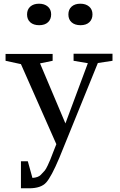

<svg xmlns="http://www.w3.org/2000/svg" viewBox="-20 -776 647 1036"><path d="M377 -486H587V-448L508 -436L300 76Q257 178 229 209Q201 240 137 240H93V94H130L155 184Q186 182 200 167.5Q214 153 221 145Q228 137 237.5 116.5Q247 96 251.5 85Q256 74 267 45Q278 16 284 2L93 -430L10 -448V-485H264V-448L196 -434L333 -110L454 -435L377 -448ZM126 -698Q126 -725 143.5 -740.5Q161 -756 190.5 -756Q220 -756 238 -740.5Q256 -725 256 -698.5Q256 -672 239 -656Q222 -640 191.5 -640Q161 -640 143.5 -655.5Q126 -671 126 -698ZM349 -698Q349 -725 366.5 -740.5Q384 -756 413.5 -756Q443 -756 461 -740.5Q479 -725 479 -698.5Q479 -672 462 -656Q445 -640 414.5 -640Q384 -640 366.5 -655.5Q349 -671 349 -698Z"/></svg>

Font: Ledger
Style: Regular
Weight: 400
Designer: Denis Masharov
Foundry: Denis Masharov
Version: 1.001